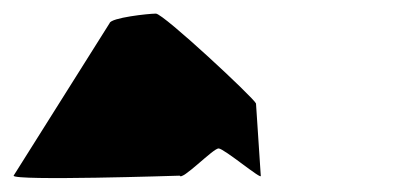

<svg xmlns="http://www.w3.org/2000/svg" viewBox="-69 -822 612 282"><path d="M-49 -564C-50 -556 195 -564 195 -564C198 -556 244 -604 252 -604C260 -604 317 -556 314 -564L307 -670C304 -678 171 -802 160 -802C149 -802 94 -796 92 -788Z"/></svg>

Font: Ampere
Style: SCRevIta
Weight: 400
Version: Version 1